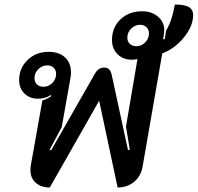

<svg xmlns="http://www.w3.org/2000/svg" viewBox="-20 -823 877 852"><path d="M115 -68Q115 -79 116 -85L168 -377Q193 -385 208 -397L205 -401Q181 -385 148 -385Q112 -385 88.5 -408Q65 -431 65 -468Q65 -521 102.5 -557Q140 -593 196 -593Q242 -593 268.5 -568.5Q295 -544 295 -501Q295 -488 292 -473L254 -259L200 -158L207 -156L400 -494Q409 -510 419 -516.5Q429 -523 443 -523Q456 -523 463.5 -516Q471 -509 475 -494L548 -157L556 -159L539 -261L590 -561Q578 -558 565 -558Q526 -558 501.5 -582.5Q477 -607 477 -646Q477 -701 514.5 -737Q552 -773 611 -773Q653 -773 681 -749Q709 -725 709 -690Q709 -681 708 -676L704 -649H711L717 -687Q731 -711 740 -738Q749 -765 756 -803Q798 -803 817.5 -792Q837 -781 837 -756Q837 -708 797 -658Q757 -608 700 -586L613 -85Q606 -42 575.5 -16.5Q545 9 502 9L420 -376L201 9Q162 9 138.5 -12Q115 -33 115 -68ZM641 -675Q641 -692 630 -702.5Q619 -713 602 -713Q579 -713 562 -696Q545 -679 545 -656Q545 -639 556 -628.5Q567 -618 585 -618Q608 -618 624.5 -635Q641 -652 641 -675ZM229 -495Q229 -512 218 -522.5Q207 -533 190 -533Q167 -533 150 -516Q133 -499 133 -476Q133 -459 144 -448.5Q155 -438 173 -438Q196 -438 212.5 -455Q229 -472 229 -495Z"/></svg>

Font: K2D SemiBold
Style: Italic
Weight: 600
Italic angle: -10°
Designer: Katatrad Aksorn Co.,Ltd.
Foundry: Cadson Demak Co.,Ltd.
Version: Version 1.000; ttfautohint (v1.6)